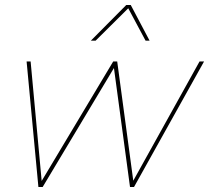

<svg xmlns="http://www.w3.org/2000/svg" viewBox="-20 -745 833 765"><path d="M342 -583 483 -725H501L576 -583H560L491 -712L361 -583ZM133 0 86 -500H102L146 -24L431 -500H447L511 -25L775 -500H793L514 0H498L434 -474L150 0Z"/></svg>

Font: Elaine Sans Thin
Style: Italic
Weight: 250
Italic angle: -13°
Designer: Wei Huang
Foundry: Wei Huang
Version: Version 2.001;December 24, 2019;FontCreator 12.0.0.2547 64-b